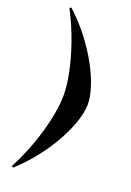

<svg xmlns="http://www.w3.org/2000/svg" viewBox="-185 -906 770 1130"><g transform="rotate(20 200.0 -341.0)"><path d="M45 154Q92 64 124 -27Q156 -118 172.5 -199Q189 -280 189 -341Q189 -401 172.5 -482Q156 -563 124 -654.5Q92 -746 45 -836L55 -842Q122 -781 175 -712Q228 -643 265 -575Q302 -507 321.5 -446Q341 -385 341 -340Q341 -295 321.5 -234.5Q302 -174 265 -106Q228 -38 175 30.5Q122 99 55 160Z"/></g></svg>

Font: Reggae One
Style: Regular
Weight: 400
Designer: Fontworks Inc.
Foundry: Fontworks Inc.
Version: Version 1.100